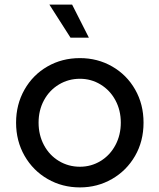

<svg xmlns="http://www.w3.org/2000/svg" viewBox="-20 -804 694 836"><path d="M50 -270Q50 -349 86.5 -413.5Q123 -478 186.5 -514.5Q250 -551 328 -551Q405 -551 468.5 -514.5Q532 -478 568.5 -414Q605 -350 605 -270Q605 -189 568 -125Q531 -61 467.5 -24.5Q404 12 328 12Q251 12 187.5 -24.5Q124 -61 87 -125.5Q50 -190 50 -270ZM328 -78Q377 -78 418 -103Q459 -128 482.5 -172Q506 -216 506 -270Q506 -324 482.5 -367.5Q459 -411 418 -436Q377 -461 328 -461Q278 -461 236.5 -436Q195 -411 171.5 -367.5Q148 -324 148 -270Q148 -216 171.5 -172Q195 -128 236.5 -103Q278 -78 328 -78ZM195 -784H294L367 -640H287Z"/></svg>

Font: Eudoxus Sans Medium
Style: Regular
Weight: 500
Designer: Stijn de Vries
Foundry: tokotype
Version: Version 2.005